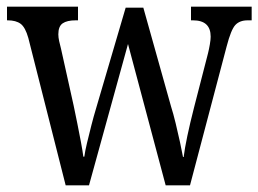

<svg xmlns="http://www.w3.org/2000/svg" viewBox="-20 -556 775 576"><path d="M65 -442Q56 -474 42 -484.5Q28 -495 3 -495H1V-536H214V-495H207Q181 -495 168 -486Q155 -477 155 -453Q155 -444 157.5 -432.5Q160 -421 163 -410L201 -239Q206 -215 212 -185.5Q218 -156 223 -129Q228 -102 230 -86H233Q235 -102 241 -127Q247 -152 254 -179.5Q261 -207 268 -230L357 -533H410L493 -237Q500 -215 507 -186Q514 -157 520 -129.5Q526 -102 529 -85H531Q534 -110 542 -148Q550 -186 562 -233L604 -396Q607 -408 609.5 -422.5Q612 -437 612 -446Q612 -495 559 -495H553V-536H735V-495H723Q699 -495 686 -481Q673 -467 660 -417L550 0H477L364 -424L247 0H177Z"/></svg>

Font: Noto Serif Ethiopic Condensed
Style: Regular
Weight: 400
Width: 3
Designer: Monotype Design Team
Foundry: Monotype Imaging Inc.
Version: Version 2.102; ttfautohint (v1.8.4.7-5d5b)